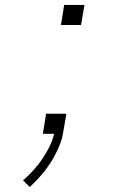

<svg xmlns="http://www.w3.org/2000/svg" viewBox="-20 -540 540 775"><path d="M226 -439 239 -520H321L307 -439ZM100 215 73 188Q95 169 114.5 147.5Q134 126 150 102.5Q166 79 179 53.5Q192 28 198 1V0H153L166 -81H248L234 0Q231 20 223 40Q215 60 205.5 79Q196 98 184.5 116Q173 134 159.5 151Q146 168 131 184Q116 200 100 215Z"/></svg>

Font: Iosevka SS04 Extralight
Style: Italic
Weight: 200
Italic angle: -9°
Monospace: yes
Designer: Belleve Invis
Foundry: Belleve Invis
Version: Version 19.0.0; ttfautohint (v1.8.4)